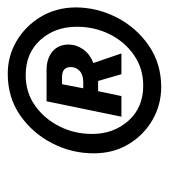

<svg xmlns="http://www.w3.org/2000/svg" viewBox="10 -764 442 503"><g transform="rotate(-90 231.5 -513.0)"><path d="M254.6 -312.2Q207.7 -312.2 168.1 -335.1Q128.6 -358 104.7 -397.8Q80.8 -437.6 80.8 -489.1Q80.8 -546.5 107.2 -597.8Q133.5 -649.1 180.3 -681.7Q227.1 -714.2 289.3 -714.2Q335.4 -714.2 374.6 -691.3Q413.7 -668.3 438 -628.5Q462.3 -588.7 463.1 -537.4Q463.1 -479.9 436.7 -428.6Q410.3 -377.2 363.1 -344.7Q315.8 -312.2 254.6 -312.2ZM258.3 -359.3Q303.1 -359.3 338.1 -383.5Q373.1 -407.6 392.8 -447.2Q412.4 -486.7 412.4 -533.4Q412.4 -590.5 377.8 -628.8Q343.2 -667.2 285.7 -667.2Q240.7 -667.2 206.1 -642.9Q171.6 -618.6 151.6 -579.1Q131.6 -539.6 131.6 -493.1Q131.6 -437 166.1 -398.1Q200.6 -359.3 258.3 -359.3ZM176.8 -416.4 217.2 -612.5H299.2Q329 -612.5 347.4 -597.1Q365.8 -581.8 365.8 -554.5Q365.8 -534.6 353.3 -516.8Q340.9 -498.9 317.4 -490.1L342.5 -416.4H288.1L270.4 -477.5H243.6L230.8 -416.4ZM251.2 -516.4H267.3Q286.7 -516.4 296.8 -525.9Q306.8 -535.4 306.8 -549.2Q306.8 -572 280.4 -572H261.9Z"/></g></svg>

Font: Source Sans 3
Style: Italic
Weight: 200
Italic angle: -11°
Designer: Paul D. Hunt
Foundry: Adobe
Version: Version 3.046;hotconv 1.0.118;makeotfexe 2.5.65603